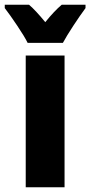

<svg xmlns="http://www.w3.org/2000/svg" viewBox="-57 -786 379 806"><path d="M51 0V-553H214V0ZM302 -752Q279 -721 250.5 -677.5Q222 -634 207 -606H59Q47 -631 15.5 -678Q-16 -725 -37 -752V-766H65Q93 -742 133 -693Q172 -741 202 -766H302Z"/></svg>

Font: Noto Sans UI CondBlack
Style: Regular
Weight: 900
Width: 3
Designer: Monotype Design Team
Foundry: Monotype Imaging Inc.
Version: Version 1.001